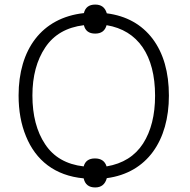

<svg xmlns="http://www.w3.org/2000/svg" viewBox="-20 -780 840 847"><path d="M399.9 46.9C426.8 46.9 443.8 33.2 451.2 5.9C628.9 -17.6 725.1 -159.7 725.1 -357.9C725.1 -461.4 701.2 -544.9 653.3 -608.9C605 -672.4 537.6 -710 451.2 -721.2C442.9 -749 425.3 -759.8 399.9 -759.8C372.6 -759.8 356 -747.1 350.1 -722.2C163.1 -701.7 62 -561 62 -358.9C62 -291.5 72.8 -231.4 94.7 -178.7C137.7 -72.8 222.2 -4.9 349.1 6.8C355 33.7 372.1 46.9 399.9 46.9ZM349.1 -45.9C272.9 -54.7 216.3 -87.4 179.2 -143.6C141.6 -199.7 123 -271.5 123 -358.9C123 -444.3 142.1 -514.6 179.7 -570.8C217.3 -627 273.9 -659.7 350.1 -668.9C356 -644 372.6 -631.8 399.9 -631.8C426.8 -631.8 443.4 -644 450.2 -668.9C588.9 -646 664.1 -535.6 664.1 -357.9C664.1 -272.5 646.5 -202.1 611.3 -147C575.7 -91.8 522 -58.1 450.2 -45.9C442.9 -69.3 425.8 -81.1 398.9 -81.1C372.1 -81.1 355.5 -69.3 349.1 -45.9Z"/></svg>

Font: Noto Reveo Sans
Style: Regular
Weight: 300
Designer: Monotype Design Team
Foundry: Monotype Imaging Inc.
Version: Version 2.007